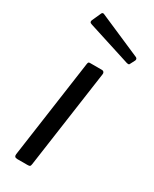

<svg xmlns="http://www.w3.org/2000/svg" viewBox="-195 -800 683 851"><g transform="rotate(30 146.5 -375.0)"><path d="M125.8 -14.3Q124.5 -4.8 121.7 -2.4Q118.8 0 108.3 0H57.2Q48 0 44.5 -4.3Q41.1 -8.6 42.1 -16.5L113 -518.8Q114.2 -526.2 116.2 -528.1Q118.1 -530 124.2 -530H185Q190.8 -530 194.2 -525.8Q197.7 -521.7 196.7 -514.9ZM56.7 -744.8Q58.6 -748.7 61.8 -749.6Q65 -750.6 68.4 -749L286.1 -654.5Q290 -652.7 291.8 -649.1Q293.5 -645.6 291.7 -640.2L279.4 -616.4Q277.6 -611.3 274.5 -610.7Q271.4 -610 264.5 -611.6L46 -681.4Q37.2 -683.9 35.2 -688.1Q33.1 -692.3 35.7 -698.2Z"/></g></svg>

Font: Libre Franklin Thin
Style: Italic
Weight: 100
Italic angle: -8°
Designer: Pablo Impallari, Rodrigo Fuenzalida, Nhung Nguyen
Foundry: Impallari Type
Version: Version 3.000